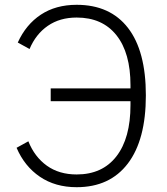

<svg xmlns="http://www.w3.org/2000/svg" viewBox="-20 -766 694 799"><path d="M191 -398H523V-411Q523 -546 464.5 -619.5Q406 -693 299 -693Q229 -693 179 -658.5Q129 -624 103 -562L54 -589Q88 -664 150 -705Q212 -746 299 -746Q438 -746 512.5 -650Q587 -554 587 -369Q587 -184 512 -85.5Q437 13 299 13Q210 13 146 -30.5Q82 -74 49 -151L98 -178Q124 -113 175 -76.5Q226 -40 299 -40Q406 -40 464.5 -115.5Q523 -191 523 -329V-345H191Z"/></svg>

Font: IBM Plex Sans JP Light
Style: Regular
Weight: 300
Designer: Mike Abbink; Paul van der Laan; Pieter van Rosmalen; Wujin Sim; Yejin Wi; Jinhee Kim; Boomi Park; Yona Kim; Kichan Ma
Foundry: Sandoll Inc.
Version: Version 1.002